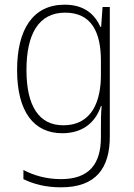

<svg xmlns="http://www.w3.org/2000/svg" viewBox="-20 -559 571 820"><path d="M256 -539C121 -539 53 -434 53 -260C53 -81 125 10 246 10C330 10 387 -33 411 -106H414C411 -71 411 -44 411 -12V27C411 142 360 206 241 206C177 206 124 190 80 167V206C123 227 174 241 241 241C389 241 449 160 449 24V-529H418L412 -444H409C384 -499 339 -539 256 -539ZM258 -505C372 -505 411 -420 411 -299V-239C411 -130 375 -24 250 -24C148 -24 93 -104 93 -260C93 -412 144 -505 258 -505Z"/></svg>

Font: Noto Sans Lao UI SemCond ExtLt
Style: Regular
Weight: 200
Width: 4
Designer: Monotype Design Team
Foundry: Monotype Imaging Inc.
Version: Version 2.000